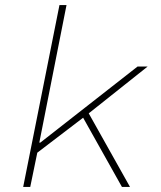

<svg xmlns="http://www.w3.org/2000/svg" viewBox="-20 -742 640 762"><path d="M72 0 216 -722H244L136 -176H140L526 -478H566L322 -284L128 -136L100 0ZM307 -280 330 -296 496 0H464Z"/></svg>

Font: Source Code Pro ExtraLight ExtraLight
Style: Italic
Weight: 250
Italic angle: -11°
Monospace: yes
Version: Version 1.016;hotconv 1.0.116;makeotfexe 2.5.65601